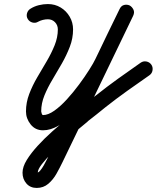

<svg xmlns="http://www.w3.org/2000/svg" viewBox="-20 -605 772 946"><path d="M117 -511Q109 -524 113 -539Q117 -554 130 -562Q149 -574 171.5 -579.5Q194 -585 216 -585Q251 -585 279 -568Q307 -551 323.5 -522.5Q340 -494 340 -460Q340 -416 324 -374.5Q308 -333 285 -292.5Q262 -252 238.5 -213Q215 -174 199 -135Q183 -96 183 -56Q183 -53 185.5 -45.5Q188 -38 192 -38Q217 -38 247.5 -59.5Q278 -81 309.5 -115.5Q341 -150 369.5 -188.5Q398 -227 419.5 -261Q441 -295 451 -316Q451 -316 451 -316Q451 -316 451 -316Q451 -316 451 -316Q480 -377 509.5 -438Q539 -499 569 -560Q577 -577 591.5 -580.5Q606 -584 619 -578Q631 -571 637.5 -557.5Q644 -544 636 -527Q549 -347 462 -166Q375 15 287 196Q275 221 258.5 250.5Q242 280 218 300.5Q194 321 161 321Q161 321 161 321Q161 321 161 321Q161 321 161 321Q129 321 110 299Q91 277 91 246Q91 217 112 183Q133 149 166 113Q199 77 236.5 43.5Q274 10 308.5 -18Q343 -46 365 -65Q365 -65 365 -65Q365 -65 365 -65Q387 -83 409 -100.5Q431 -118 453 -135Q507 -178 562 -217.5Q617 -257 673 -296Q673 -296 673 -296Q673 -296 673 -296Q686 -305 701.5 -302Q717 -299 726 -286Q734 -274 731.5 -258.5Q729 -243 716 -234Q661 -196 606.5 -157Q552 -118 500 -77Q478 -59 456 -41.5Q434 -24 412 -7Q412 -7 412 -7Q413 -7 413 -7Q398 5 369 29.5Q340 54 305 84.5Q270 115 238.5 146Q207 177 186.5 203.5Q166 230 166 246Q166 250 164 248Q162 246 161 246Q161 246 161 246Q161 246 161 246Q169 246 178 235.5Q187 225 195.5 210Q204 195 210.5 182Q217 169 220 163Q307 -18 394 -198.5Q481 -379 569 -560Q577 -577 591.5 -580.5Q606 -584 619 -578Q631 -571 637.5 -557.5Q644 -544 636 -527Q607 -467 577.5 -406Q548 -345 518 -284Q518 -284 518 -284Q518 -284 518.5 -284Q519 -284 519 -284Q504 -253 478 -212Q452 -171 418 -127.5Q384 -84 346 -46.5Q308 -9 268.5 14Q229 37 192 37Q154 37 131 8Q108 -21 108 -56Q108 -100 124 -142Q140 -184 163.5 -224Q187 -264 210 -303Q233 -342 249 -381.5Q265 -421 265 -460Q265 -481 251 -495.5Q237 -510 216 -510Q204 -510 191.5 -507Q179 -504 168 -498Q155 -490 140 -494Q125 -498 117 -511Z"/></svg>

Font: FRB American Cursive Guidelines Arrows Extrabold
Style: Bold Italic
Weight: 800
Italic angle: -25°
Version: Version 2.0;Modular Font Editor K font №1